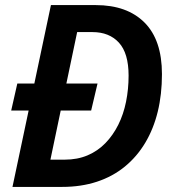

<svg xmlns="http://www.w3.org/2000/svg" viewBox="-20 -734 681 754"><path d="M363 -406 338 -300H24L48 -406ZM29 0 180 -714H356Q479 -714 547.5 -645.5Q616 -577 616 -443Q616 -363 599.5 -295.5Q583 -228 550.5 -173.5Q518 -119 470.5 -80Q423 -41 361 -20.5Q299 0 224 0ZM234 -107Q284 -107 324 -124Q364 -141 394 -172Q424 -203 444.5 -244Q465 -285 475 -334.5Q485 -384 485 -437Q485 -525 447 -566.5Q409 -608 343 -608H283L178 -107Z"/></svg>

Font: Noto Sans Display SemiBold
Style: Italic
Weight: 600
Italic angle: -12°
Designer: Monotype Design Team
Foundry: Monotype Imaging Inc.
Version: Version 2.003